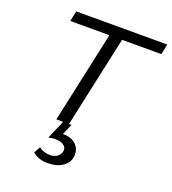

<svg xmlns="http://www.w3.org/2000/svg" viewBox="-162 -778 1043 1167"><g transform="rotate(20 359.0 -195.0)"><path d="M704 -591H450L322 0H338L308 70H313Q363 70 393 98.5Q423 127 419 173Q415 216 377 242Q339 268 280 268Q220 268 182 235L205 193Q234 217 278 217Q308 217 326.5 201Q345 185 347 163Q349 142 329 128.5Q309 115 275 115Q257 115 232 120L284 0H240L368 -591H115L129 -658H718Z"/></g></svg>

Font: EauTestInfant Medium
Style: Italic
Weight: 500
Italic angle: -12°
Designer: Christian Thalmann (Catharsis Fonts)
Version: Version 0.001;PS 000.001;hotconv 1.0.88;makeotf.lib2.5.64775